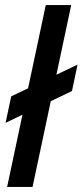

<svg xmlns="http://www.w3.org/2000/svg" viewBox="-20 -735 325 755"><path d="M8 0 160 -715H260L108 0ZM2 -252 24 -356 285 -481 263 -377Z"/></svg>

Font: Radio Canada Big
Style: Italic
Weight: 400
Italic angle: -12°
Designer: Étienne Aubert Bonn
Foundry: Coppers and Brasses
Version: Version 1.001